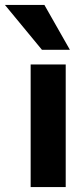

<svg xmlns="http://www.w3.org/2000/svg" viewBox="-78 -763 335 783"><path d="M-58 -743H103L207 -560H93ZM47 -500H190V0H47Z"/></svg>

Font: Overused Grotesk
Style: Bold
Weight: 700
Version: Version 0.003